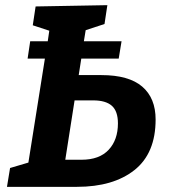

<svg xmlns="http://www.w3.org/2000/svg" viewBox="-20 -724 657 744"><path d="M7 0 19 -73 90 -94 154 -497H87L97 -564H165L171 -605L107 -626L118 -699L396 -704L385 -631L312 -607L305 -564H451L440 -497H295L285 -433H373Q479 -433 531 -388.5Q583 -344 583 -261Q583 -130 501 -65Q419 0 278 0ZM341 -335H269L233 -105H296Q365 -105 401 -143.5Q437 -182 437 -246Q437 -293 413.5 -314Q390 -335 341 -335Z"/></svg>

Font: Bitter
Style: Bold Italic
Weight: 700
Italic angle: -9°
Designer: Sol Matas, and Bitter project Authors
Foundry: Sol Matas
Version: Version 2.001